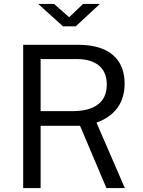

<svg xmlns="http://www.w3.org/2000/svg" viewBox="-20 -949 721 969"><path d="M399 -929 329 -862 253 -929H173L298 -816H362L484 -929ZM610 0 467 -330C536 -355 609 -409 609 -527C609 -650 530 -723 375 -723H97V0H185V-314H384L517 0ZM345 -388H185V-651H367C462 -651 519 -608 519 -522C519 -432 456 -388 345 -388Z"/></svg>

Font: United Sans
Style: Regular
Weight: 400
Designer: Pablo Impallari, Rodrigo Fuenzalida (Modified by Dan O. Williams)
Version: Version 1.000;PS 001.000;hotconv 1.0.88;makeotf.lib2.5.64775